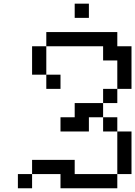

<svg xmlns="http://www.w3.org/2000/svg" viewBox="-20 -866 732 1040"><path d="M153.8 -615.4H230.8V-538.5H153.8ZM153.8 -538.5H230.8V-461.5H153.8ZM230.8 -692.3H307.7V-615.4H230.8ZM307.7 -692.3H384.6V-615.4H307.7ZM384.6 -692.3H461.5V-615.4H384.6ZM461.5 -692.3H538.5V-615.4H461.5ZM538.5 -692.3H615.4V-615.4H538.5ZM538.5 -615.4H615.4V-538.5H538.5ZM615.4 -615.4H692.3V-538.5H615.4ZM615.4 -538.5H692.3V-461.5H615.4ZM615.4 -461.5H692.3V-384.6H615.4ZM615.4 -153.8H692.3V-76.9H615.4ZM615.4 -76.9H692.3V0H615.4ZM615.4 0H692.3V76.9H615.4ZM538.5 76.9H615.4V153.8H538.5ZM461.5 76.9H538.5V153.8H461.5ZM384.6 76.9H461.5V153.8H384.6ZM307.7 76.9H384.6V153.8H307.7ZM307.7 0H384.6V76.9H307.7ZM230.8 0H307.7V76.9H230.8ZM153.8 0H230.8V76.9H153.8ZM76.9 76.9H153.8V153.8H76.9ZM461.5 -307.7H538.5V-230.8H461.5ZM307.7 -230.8H384.6V-153.8H307.7ZM538.5 -230.8H615.4V-153.8H538.5ZM538.5 -384.6H615.4V-307.7H538.5ZM384.6 -307.7H461.5V-230.8H384.6ZM384.6 -230.8H461.5V-153.8H384.6ZM230.8 -461.5H307.7V-384.6H230.8ZM384.6 -846.2H461.5V-769.2H384.6Z"/></svg>

Font: Jacquarda Bastarda 9
Style: Regular
Weight: 400
Designer: Sarah Cadigan-Fried
Version: Version 1.000; ttfautohint (v1.8.4.7-5d5b)